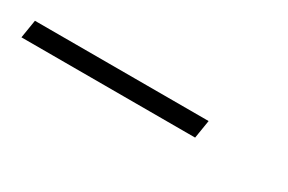

<svg xmlns="http://www.w3.org/2000/svg" viewBox="-3 -150 506 337"><g transform="rotate(30 250.0 18.5)"><path d="M12 37 18 0H370L364 37Z"/></g></svg>

Font: Iosevka Curly Slab Extralight
Style: Italic
Weight: 200
Italic angle: -9°
Monospace: yes
Designer: Belleve Invis
Foundry: Belleve Invis
Version: Version 22.1.2; ttfautohint (v1.8.4)